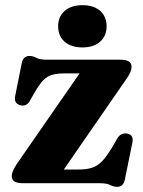

<svg xmlns="http://www.w3.org/2000/svg" viewBox="-20 -709 552 743"><path d="M469.5 -404 227 -53H283Q315 -53 336.5 -60Q358 -67 375.8 -85.8Q393.5 -104.5 415 -140.5L434 -173.5Q448 -196.5 472.5 -192Q498 -187 492.5 -158L463 -13.5Q457.5 14 433.5 14Q420 14 406.5 7Q393 0 365.5 0H71.5Q46 0 35.8 -6.8Q25.5 -13.5 25.5 -27.5Q25.5 -36.5 30 -47.5Q34.5 -58.5 45 -74.5L288 -425H226.5Q186.5 -425 163.8 -411.5Q141 -398 116.5 -355.5L95 -318Q82 -295.5 58 -302Q32.5 -309 39 -339L64 -464Q70 -492.5 94 -492.5Q107.5 -492.5 120.8 -485.2Q134 -478 161 -478H443Q468.5 -478 478.8 -471.2Q489 -464.5 489 -451Q489 -441.5 484.8 -430.5Q480.5 -419.5 469.5 -404ZM299 -525.5Q255.5 -525.5 230.2 -547.5Q205 -569.5 205 -607.5Q205 -644.5 230.2 -666.8Q255.5 -689 299 -689Q343 -689 367.8 -666.8Q392.5 -644.5 392.5 -607.5Q392.5 -570.5 367.8 -548Q343 -525.5 299 -525.5Z"/></svg>

Font: Fraunces 9pt S000
Style: Bold
Weight: 700
Version: Version 1.000; ttfautohint (v1.8.3)